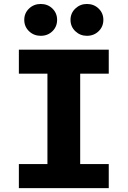

<svg xmlns="http://www.w3.org/2000/svg" viewBox="-20 -966 655 986"><path d="M538.5 -710.8V-587.7H391.8V-123.6H538.5V0H76.9V-123.6H223.6V-587.7H76.9V-710.8ZM189.2 -782.1Q153.8 -782.1 129.2 -805.6Q104.6 -829.2 104.6 -864.1Q104.6 -898.5 129.2 -922.1Q153.8 -945.6 189.2 -945.6Q225.1 -945.6 249.2 -922.1Q273.3 -898.5 273.3 -864.1Q273.3 -829.2 249.2 -805.6Q225.1 -782.1 189.2 -782.1ZM426.2 -782.1Q391.8 -782.1 366.9 -805.6Q342.1 -829.2 342.1 -864.1Q342.1 -898.5 366.9 -922.1Q391.8 -945.6 426.2 -945.6Q462.1 -945.6 486.4 -922.1Q510.8 -898.5 510.8 -864.1Q510.8 -829.2 486.4 -805.6Q462.1 -782.1 426.2 -782.1Z"/></svg>

Font: Fira Code
Style: Bold
Weight: 700
Monospace: yes
Designer: Carrois Corporate, Edenspiekermann AG, Nikita Prokopov
Foundry: Carrois Corporate, Edenspiekermann AG, Nikita Prokopov
Version: Version 6.000; ttfautohint (v1.8.2) -l 8 -r 50 -G 200 -x 14 